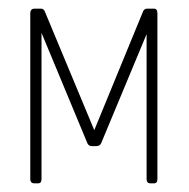

<svg xmlns="http://www.w3.org/2000/svg" viewBox="-20 -424 437 444"><path d="M336 0H328Q319 0 319 -10V-345L214 -93Q211 -86 202 -86H193Q185 -86 182 -93L76 -348V-10Q76 0 68 0H60Q50 0 50 -10V-393Q50 -404 60 -404H75Q80 -404 83 -399L198 -123L311 -398Q314 -404 320 -404H336Q344 -404 344 -393V-10Q344 0 336 0Z"/></svg>

Font: Chathura Light
Style: Regular
Weight: 300
Designer: Appaji Ambarisha Darbha
Foundry: Aditya Fonts
Version: Version 1.001 2016